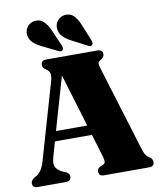

<svg xmlns="http://www.w3.org/2000/svg" viewBox="-99 -1006 899 1083"><g transform="rotate(-10 350.0 -464.5)"><path d="M219.5 -26.5Q219.5 0 190.5 0H28Q-1 0 -1 -26.5Q-1 -41 15.5 -53L25.5 -59Q41 -66.5 55.2 -84Q69.5 -101.5 80.5 -140L207 -577Q214.5 -604.5 210.2 -618.8Q206 -633 192.5 -642.5Q181.5 -650 176 -656.5Q170.5 -663 170.5 -673.5Q170.5 -700 200 -700H493Q523 -700 523 -673.5Q523 -654.5 500.5 -643Q490 -637.5 487.8 -628.8Q485.5 -620 492.5 -598.5L640 -118Q648.5 -88.5 656.5 -75.8Q664.5 -63 676.5 -56.5Q696 -44.5 696 -26.5Q696 0 666 0H408.5Q378.5 0 378.5 -26.5Q378.5 -43.5 398 -53.5L412.5 -59.5Q422.5 -63.5 424.5 -72.5Q426.5 -81.5 420 -105.5L380.5 -236.5H168.5L143.5 -149Q132 -110.5 146 -89.8Q160 -69 189 -58.5L201.5 -53Q219.5 -43.5 219.5 -26.5ZM184.5 -293H363.5L272 -596ZM431.5 -857.5 470.5 -762Q473 -754.5 473.8 -748Q474.5 -741.5 469.5 -736Q459.5 -726.5 444 -736.5L357 -782Q327.5 -797.5 309.8 -816.5Q292 -835.5 290.5 -863.5Q289.5 -888 306.2 -907.5Q323 -927 350.5 -929Q379 -931 398.5 -911.5Q418 -892 431.5 -857.5ZM259.5 -857.5 300.5 -763Q303.5 -755.5 304.5 -749Q305.5 -742.5 301 -737Q291.5 -727 275.5 -735.5L187 -779Q157 -793.5 138.8 -811.8Q120.5 -830 118 -857.5Q116 -882.5 132.2 -902.5Q148.5 -922.5 175.5 -925.5Q204 -928.5 224.2 -909.8Q244.5 -891 259.5 -857.5Z"/></g></svg>

Font: Fraunces 144pt Soft Black
Style: Regular
Weight: 900
Version: Version 1.000;[b76b70a41]